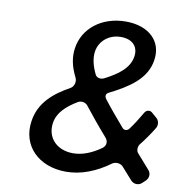

<svg xmlns="http://www.w3.org/2000/svg" viewBox="-80 -780 823 861"><g transform="rotate(10 331.5 -350.0)"><path d="M621 -4 636 -18C650 -31 652 -53 639 -67L581 -133C572 -143 573 -162 581 -173C602 -199 622 -228 641 -259C649 -273 646 -293 634 -303L610 -324C599 -333 583 -329 576 -316C559 -287 542 -259 523 -234C515 -224 501 -223 493 -232C456 -275 424 -313 398 -347C389 -359 391 -371 404 -377C489 -420 568 -469 580 -558C593 -644 530 -705 425 -705C316 -705 233 -640 220 -547C214 -506 222 -465 246 -417C254 -401 247 -377 232 -369C160 -329 97 -278 85 -191C68 -78 151 5 276 5C344 5 411 -21 474 -67C488 -77 512 -75 523 -62L571 -8C584 7 606 9 621 -4ZM311 -548C318 -596 359 -633 415 -633C467 -633 496 -603 489 -557C481 -503 433 -468 372 -437C357 -430 339 -433 332 -448C314 -486 307 -517 311 -548ZM293 -82C221 -82 171 -130 181 -200C188 -248 225 -282 275 -312C289 -320 309 -317 319 -304C349 -266 383 -224 425 -176C438 -161 436 -141 420 -129C378 -99 335 -82 293 -82Z"/></g></svg>

Font: Trueno
Style: RoundIt
Weight: 400
Designer: Julieta Ulanovsky, Jasper
Foundry: Julieta Ulanovsky, Cannot Into Space Fonts
Version: Version 3.001